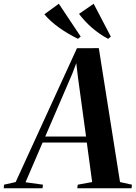

<svg xmlns="http://www.w3.org/2000/svg" viewBox="-96 -1003 723 1023"><path d="M-76 0 -74.5 -19 -12.5 -33 314 -746 430.5 -746.5 543.5 -33 607 -19 605 0H315.5L318.5 -19L395 -33L366.5 -243.5H131L40 -32L133 -19L130.5 0ZM145 -275.5H362.5L319.5 -590L310.5 -666.5L289 -610ZM494.5 -808 480 -796Q456.5 -808.5 434.5 -823.8Q412.5 -839 392.8 -856.2Q373 -873.5 356 -892Q339 -910.5 325 -929L403 -983ZM334 -808 319.5 -796Q294 -808.5 268.5 -823.5Q243 -838.5 219.5 -855.2Q196 -872 175.8 -890.2Q155.5 -908.5 140.5 -927L217.5 -983Z"/></svg>

Font: Merriweather 144pt SemiBold
Style: Italic
Weight: 600
Italic angle: -7.8°
Version: Version 2.101